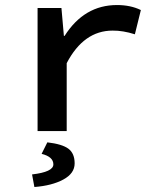

<svg xmlns="http://www.w3.org/2000/svg" viewBox="-20 -523 640 766"><path d="M117.2 223.1 107.9 172.9Q192.9 163.1 192.9 132.8Q192.9 102.5 146 90.8L168.9 44.9Q228 51.8 252.9 70.3Q277.8 88.9 277.8 128.9Q277.8 168.9 232.4 193.4Q187 217.8 117.2 223.1ZM129.9 0V-491.2H225.1L234.9 -379.9H237.8Q315.9 -502.9 446.8 -502.9Q501 -502.9 542 -482.9L518.1 -386.2Q470.2 -401.4 429.2 -400.9Q314 -400.9 246.1 -271V0Z"/></svg>

Font: SourceCodePro-Semibold
Style: Regular
Weight: 600
Monospace: yes
Designer: Paul D. Hunt
Foundry: Adobe Systems Incorporated
Version: Version 1.009;PS 1.000;hotconv 1.0.70;makeotf.lib2.5.5900